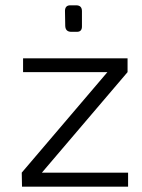

<svg xmlns="http://www.w3.org/2000/svg" viewBox="-20 -704 537 724"><path d="M249 -584Q227 -584 226 -606L225 -664Q226 -684 245 -684H267Q289 -684 289 -662V-604Q289 -584 270 -584ZM138 -53H463V0H63L62 -53L385 -432H67V-484H461V-432Z"/></svg>

Font: Taylor Sans Light
Style: Regular
Weight: 300
Italic angle: -8°
Designer: Natanael Gama
Version: Version 1.001 September 8, 2015